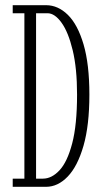

<svg xmlns="http://www.w3.org/2000/svg" viewBox="-20 -720 394 740"><path d="M29 0V-31.5H74V-669H29V-700H157.5Q203.5 -700 241.5 -662.8Q279.5 -625.5 302 -549Q324.5 -472.5 324.5 -355.5Q324.5 -237 301.8 -158Q279 -79 241 -39.5Q203 0 157.5 0ZM119 -31.5H145.5Q179.5 -31.5 209.5 -63.8Q239.5 -96 258.2 -167.2Q277 -238.5 277 -355.5Q277 -456.5 260.2 -526.2Q243.5 -596 217.2 -632.5Q191 -669 163 -669H119Z"/></svg>

Font: Imbue 10pt ExtraLight
Style: Regular
Weight: 200
Designer: Tyler Finck
Foundry: Etcetera Type Company
Version: Version 1.102; ttfautohint (v1.8.3)